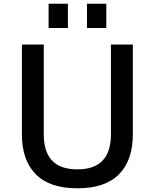

<svg xmlns="http://www.w3.org/2000/svg" viewBox="-20 -998 833 1035"><path d="M449 -847V-978H553V-847ZM242 -847V-978H346V-847ZM98 -273V-758H216V-273Q216 -85 397 -85Q578 -85 578 -273V-758H696V-273Q696 -134 621.5 -58.5Q547 17 397 17Q247 17 172.5 -59Q98 -135 98 -273Z"/></svg>

Font: Biryani DemiBold
Style: Regular
Weight: 600
Designer: Dan Reynolds and Mathieu Réguer
Foundry: Dan Reynolds and Mathieu Réguer
Version: Version 1.003;PS 001.003;hotconv 1.0.70;makeotf.lib2.5.58329